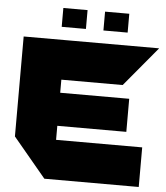

<svg xmlns="http://www.w3.org/2000/svg" viewBox="-59 -942 860 995"><g transform="rotate(5 371.0 -445.0)"><path d="M209 0 38 -205V-206H700V0ZM38 -206V-725H252V-206ZM252 -279V-451H611V-279ZM252 -519V-725H742V-724L571 -519ZM447 -792V-890H573V-792ZM230 -792V-890H356V-792Z"/></g></svg>

Font: Foldit ExtraBold
Style: Regular
Weight: 800
Version: Version 1.003